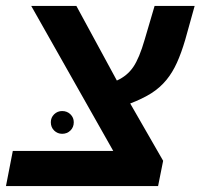

<svg xmlns="http://www.w3.org/2000/svg" viewBox="-26 -626 675 646"><path d="M522.9 -85 505.9 0H-5.9L17.1 -118.2H355L79.1 -606H231L367.2 -355Q401.9 -370.6 422.4 -400.6Q442.9 -430.7 460.9 -493.2L494.1 -606H628.9L597.2 -492.2Q584 -447.3 569.1 -414.6Q554.2 -381.8 534.2 -357.4Q512.2 -330.6 482.7 -312Q453.1 -293.5 412.1 -277.8ZM145 -214.8Q145 -230.5 156.2 -241.5Q167.5 -252.4 183.1 -252.4Q199.7 -252.4 210.9 -241.5Q222.2 -230.5 222.2 -214.8Q222.2 -197.8 210.9 -186.8Q199.7 -175.8 183.1 -175.8Q167.5 -175.8 156.2 -186.8Q145 -197.8 145 -214.8Z"/></svg>

Font: Arimo
Style: Italic
Weight: 400
Italic angle: -12°
Designer: Steve Matteson
Foundry: Monotype Imaging Inc.
Version: Version 1.33